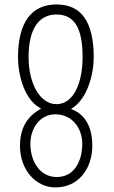

<svg xmlns="http://www.w3.org/2000/svg" viewBox="-20 -818 506 849"><path d="M229.5 -753.9C311.5 -753.9 345.2 -689.9 345.2 -564.9C345.2 -453.1 306.2 -357.4 229.5 -357.4C154.3 -357.4 106.4 -453.1 106.4 -564.9C106.4 -689.9 151.4 -753.9 229.5 -753.9ZM230 -798.3C119.1 -798.3 59.6 -719.2 59.6 -563.5C59.6 -492.7 85.9 -365.2 173.3 -333L178.7 -346.7C120.1 -317.9 68.4 -274.4 68.4 -172.4C68.4 -69.8 135.7 10.7 225.1 10.7C327.6 10.7 388.2 -72.8 388.2 -173.3C388.2 -283.2 334 -328.1 274.9 -341.8V-327.1C367.7 -361.8 394.5 -496.6 394.5 -563.5C394.5 -719.2 341.3 -798.3 230 -798.3ZM231 -35.2C154.8 -35.2 114.3 -106.9 114.3 -181.6C114.3 -251 156.2 -312.5 225.1 -312.5C298.3 -312.5 343.8 -251.5 343.8 -182.6C343.8 -107.9 310.1 -35.2 231 -35.2Z"/></svg>

Font: Pompiere 
Style: Regular
Weight: 400
Designer: Karolina Lach
Foundry: Sorkin Type Co.
Version: Version 1.001